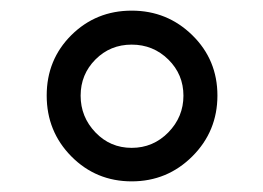

<svg xmlns="http://www.w3.org/2000/svg" viewBox="-20 -712 495 361"><path d="M114.2 -646Q160.7 -692 227.6 -692Q294.5 -692 341.7 -645.7Q388.8 -599.5 388.8 -532.4Q388.8 -465.2 341.7 -418.1Q294.5 -371 227.6 -371Q160.7 -371 114.2 -417.9Q67.8 -464.8 67.8 -532.4Q67.8 -599.9 114.2 -646ZM296.5 -600.1Q268 -628.1 227.6 -628.1Q187.2 -628.1 159.4 -600.1Q131.6 -572.1 131.6 -532.1Q131.6 -492.2 159.4 -463.1Q187.2 -434 227.6 -434Q268 -434 296.5 -463.1Q324.9 -492.2 324.9 -532.1Q324.9 -572.1 296.5 -600.1Z"/></svg>

Font: Puralecka Narrow
Style: Regular
Weight: 400
Designer: Hector Gatti, Marcela Romero, Pablo Cosgaya and Nicolas Silva
Version: Version 1.004;PS 001.004;hotconv 1.0.70;makeotf.lib2.5.58329